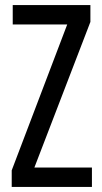

<svg xmlns="http://www.w3.org/2000/svg" viewBox="-20 -734 401 754"><path d="M26 0V-65L244 -638H30V-714H335V-648L115 -76H341V0Z"/></svg>

Font: Noto Sans Georgian ExtraCondensed
Style: Regular
Weight: 400
Width: 2
Designer: Monotype Design Team, Akaki Razmadze
Foundry: Google LLC
Version: Version 2.005; ttfautohint (v1.8.4.7-5d5b)